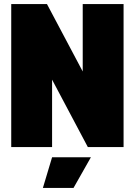

<svg xmlns="http://www.w3.org/2000/svg" viewBox="-20 -720 660 940"><path d="M35 0V-700H210L385 -370V-700H585V0H410L235 -330V0ZM190 200 235 50H425L340 200Z"/></svg>

Font: Tektur SemiCondensed Black
Style: Regular
Weight: 900
Width: 4
Designer: Adam Jagosz
Foundry: Adam Jagosz
Version: Version 1.005;gftools[0.9.30]